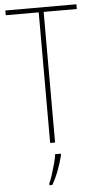

<svg xmlns="http://www.w3.org/2000/svg" viewBox="-62 -751 510 1009"><g transform="rotate(-5 193.5 -246.5)"><path d="M206 0H180V-689H6V-714H381V-689H206ZM231 70Q222 106 207 146.5Q192 187 172 221H157V212Q165 195 174 167Q183 139 191 110Q199 81 201 61H231Z"/></g></svg>

Font: Noto Sans Gurmukhi UI Condensed Thin
Style: Regular
Weight: 100
Width: 3
Designer: Jelle Bosma - Monotype Design Team
Foundry: Monotype Imaging Inc.
Version: Version 2.004; ttfautohint (v1.8.4.7-5d5b)